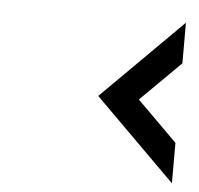

<svg xmlns="http://www.w3.org/2000/svg" viewBox="-39 -507 518 499"><g transform="rotate(5 220.0 -257.5)"><path d="M426.8 -466.8V-360.8L322.3 -257.3L426.8 -153.3V-47.9L216.3 -257.3Z"/></g></svg>

Font: OSP-DIN
Style: DIN
Weight: 500
Width: 3
Version: Version 001.000